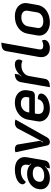

<svg xmlns="http://www.w3.org/2000/svg" viewBox="1022 -1771 758 2842"><g transform="rotate(-90 1401.0 -350.0)"><path d="M20 -126Q20 -184 50 -230Q80 -276 133.5 -302Q187 -328 255 -328Q345 -328 397 -266L402 -271Q394 -282 378 -297L383 -325Q385 -339 385 -345Q385 -382 360 -401Q335 -420 286 -420Q189 -420 131 -347Q114 -353 104 -366Q94 -379 94 -394Q94 -425 123.5 -451.5Q153 -478 203 -493.5Q253 -509 311 -509Q398 -509 447.5 -470Q497 -431 497 -363Q497 -346 494 -328L448 -69Q441 -28 412.5 -9.5Q384 9 329 9L337 -34Q358 -51 365 -60L362 -64Q321 -26 278 -8.5Q235 9 182 9Q110 9 65 -28.5Q20 -66 20 -126ZM357 -174Q357 -207 330 -225.5Q303 -244 255 -244Q200 -244 165.5 -216Q131 -188 131 -142Q131 -108 154 -91.5Q177 -75 224 -75Q284 -75 320.5 -102Q357 -129 357 -174Z M669 -28 568 -500Q575 -504 589 -506.5Q603 -509 614 -509Q643 -509 661.5 -497.5Q680 -486 683 -465L738 -137L714 -93L721 -90L919 -465Q930 -485 952.5 -497Q975 -509 1003 -509Q1015 -509 1031.5 -506Q1048 -503 1053 -500L786 -28Q776 -11 758.5 -1Q741 9 721 9Q700 9 686.5 -1Q673 -11 669 -28Z M1024 -147Q1024 -162 1027 -177L1051 -315Q1061 -372 1097 -416Q1133 -460 1187 -484.5Q1241 -509 1306 -509Q1387 -509 1437.5 -465Q1488 -421 1488 -352Q1488 -337 1485 -320L1475 -261Q1471 -241 1453.5 -227Q1436 -213 1414 -213H1142L1137 -184Q1135 -168 1135 -162Q1135 -123 1159.5 -102.5Q1184 -82 1231 -82Q1281 -82 1313.5 -105Q1346 -128 1353 -168Q1359 -169 1370 -169Q1402 -169 1419.5 -156.5Q1437 -144 1437 -121Q1437 -87 1406.5 -57Q1376 -27 1324.5 -9Q1273 9 1214 9Q1159 9 1115.5 -11Q1072 -31 1048 -66.5Q1024 -102 1024 -147ZM1379 -296 1383 -320Q1386 -334 1386 -345Q1386 -380 1361 -400Q1336 -420 1290 -420Q1241 -420 1205.5 -392.5Q1170 -365 1161 -320L1157 -296Z M1697 -300 1655 -63Q1648 -26 1618.5 -8.5Q1589 9 1531 9L1606 -420Q1623 -509 1729 -509L1719 -449Q1706 -437 1690 -417L1695 -413Q1776 -509 1869 -509Q1903 -509 1922 -493.5Q1941 -478 1941 -451Q1941 -422 1920 -396Q1894 -412 1849 -412Q1791 -412 1748 -380Q1705 -348 1697 -300Z M1976 -118Q1976 -134 1979 -152L2065 -637Q2072 -675 2102 -692Q2132 -709 2190 -709L2092 -156Q2090 -140 2090 -134Q2090 -110 2103.5 -99.5Q2117 -89 2146 -89Q2184 -89 2220 -108Q2232 -94 2232 -74Q2232 -39 2197 -15Q2162 9 2111 9Q2048 9 2012 -25.5Q1976 -60 1976 -118Z M2295 -146Q2295 -163 2297 -172L2323 -320Q2338 -406 2408 -457.5Q2478 -509 2582 -509Q2640 -509 2684.5 -488Q2729 -467 2753 -430.5Q2777 -394 2777 -349Q2777 -335 2774 -320L2748 -172Q2739 -119 2704.5 -78Q2670 -37 2614.5 -14Q2559 9 2490 9Q2435 9 2390.5 -11Q2346 -31 2320.5 -66.5Q2295 -102 2295 -146ZM2639 -179 2662 -315Q2664 -329 2664 -335Q2664 -371 2638.5 -392Q2613 -413 2565 -413Q2512 -413 2476 -386Q2440 -359 2432 -315L2409 -179Q2407 -167 2407 -161Q2407 -127 2433 -107.5Q2459 -88 2508 -88Q2561 -88 2596.5 -112.5Q2632 -137 2639 -179Z"/></g></svg>

Font: K2D SemiBold
Style: Italic
Weight: 600
Italic angle: -10°
Designer: Katatrad Aksorn Co.,Ltd.
Foundry: Cadson Demak Co.,Ltd.
Version: Version 1.000; ttfautohint (v1.6)